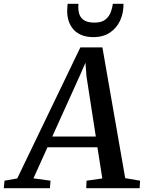

<svg xmlns="http://www.w3.org/2000/svg" viewBox="-88 -999 764 1019"><path d="M-68 0 -64 -40 3.5 -52 338.5 -747.5H455.5L576.5 -53.5L655.5 -40L653 0H369.5L371.5 -40L455 -52L429 -217.5H164L89.5 -52.5L180 -40L177 0ZM189.5 -274.5H420.5L371 -594L365.5 -666L336.5 -599.5ZM408 -802Q366.5 -802 338.8 -815.5Q311 -829 295 -851.2Q279 -873.5 273 -900Q267 -926.5 269 -952Q269.5 -959.5 269.8 -966Q270 -972.5 271 -979H328.5Q325.5 -950 331.8 -927.5Q338 -905 357.5 -892Q377 -879 413.5 -879Q451.5 -879 471.5 -895.2Q491.5 -911.5 500 -934.8Q508.5 -958 511 -979H567.5Q568 -930.5 549.8 -890.5Q531.5 -850.5 495.8 -826.2Q460 -802 408 -802Z"/></svg>

Font: Merriweather 28pt Medium
Style: Italic
Weight: 500
Italic angle: -7.8°
Version: Version 2.101